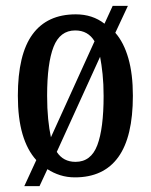

<svg xmlns="http://www.w3.org/2000/svg" viewBox="-20 -596 515 656"><path d="M104 -49Q73 -83 57 -137.5Q41 -192 41 -269Q41 -410 91 -478.5Q141 -547 239 -547Q296 -547 337 -515L365 -576H417L374 -484Q403 -451 418.5 -397Q434 -343 434 -269Q434 -128 384 -59Q334 10 236 10Q209 10 185.5 2.5Q162 -5 142 -18L115 40H63ZM303 -455Q281 -492 237 -492Q185 -492 163 -436Q141 -380 141 -269Q141 -225 144.5 -190Q148 -155 154 -127ZM238 -43Q291 -43 312.5 -100Q334 -157 334 -268Q334 -309 330.5 -342.5Q327 -376 322 -402L174 -77Q196 -43 238 -43Z"/></svg>

Font: Noto Serif Hebrew ExtraCondensed Medium
Style: Regular
Weight: 500
Width: 2
Designer: Monotype Design Team
Foundry: Monotype Imaging Inc.
Version: Version 2.004; ttfautohint (v1.8.4.7-5d5b)